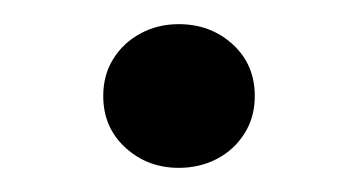

<svg xmlns="http://www.w3.org/2000/svg" viewBox="-20 -124 296 159"><path d="M128 15Q102 15 83.8 -1.8Q65.5 -18.5 65.5 -44.5Q65.5 -62 73.8 -75.2Q82 -88.5 96.2 -96.2Q110.5 -104 128 -104Q154.5 -104 172.8 -87.2Q191 -70.5 191 -44.5Q191 -27 182.5 -13.5Q174 0 159.8 7.5Q145.5 15 128 15Z"/></svg>

Font: Geologica Roman ExtraLight
Style: Regular
Weight: 250
Designer: Sindre Bremnes, Frode Helland
Foundry: Monokrom Skriftforlag AS
Version: Version 1.010;gftools[0.9.28]